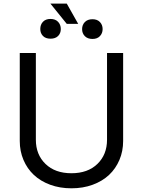

<svg xmlns="http://www.w3.org/2000/svg" viewBox="-20 -1017 781 1050"><path d="M345.2 -997.2 407.7 -886.4H345.2L255.7 -997.2ZM200.3 -858.3Q200.3 -882.5 215 -897.9Q229.8 -913.4 255.7 -913.4Q282.7 -913.4 297.6 -897.7Q312.5 -882.1 312.5 -858Q312.5 -834.9 297.6 -820.1Q282.7 -805.4 256.4 -805.4Q229.4 -805.4 214.8 -820.5Q200.3 -835.6 200.3 -858.3ZM429 -857.6Q429 -881 444.1 -896.5Q459.2 -911.9 485.8 -911.9Q511.7 -911.9 526.5 -896.5Q541.2 -881 541.2 -858Q541.2 -835.2 526.6 -819.6Q512.1 -804 485.8 -804Q459.2 -804 444.1 -819.2Q429 -834.5 429 -857.6ZM565.3 -727.3H653.4V-245.7Q653.4 -190.3 633.2 -142.6Q612.9 -94.8 576.5 -60.5Q540.1 -26.3 487 -6.7Q433.9 12.8 370.7 12.8Q307.5 12.8 254.4 -6.7Q201.3 -26.3 165 -60.5Q128.6 -94.8 108.3 -142.6Q88.1 -190.3 88.1 -245.7V-727.3H176.1V-252.8Q176.1 -171.5 228.7 -120.6Q281.2 -69.6 370.7 -69.6Q460.2 -69.6 512.8 -120.6Q565.3 -171.5 565.3 -252.8Z"/></svg>

Font: TID UI
Style: Regular
Weight: 400
Designer: The TID Project Authors
Foundry: Bakken & Bæck
Version: Version 1.001;hotconv 1.0.109;makeotfexe 2.5.65596